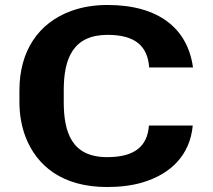

<svg xmlns="http://www.w3.org/2000/svg" viewBox="-20 -741 856 771"><path d="M410 -110C267 -110 236 -211 236 -332V-379C236 -507 274 -601 412 -601C523 -601 573 -556 579 -470H755C734 -625 619 -721 412 -721C358 -721 310 -713 266 -697C134 -649 58 -536 58 -378V-332C58 -279 67 -232 83 -190C128 -75 230 10 410 10C463 10 510 4 551 -8C666 -42 743 -118 754 -237H578C572 -152 519 -110 410 -110Z"/></svg>

Font: Asimov
Style: XWid
Weight: 500
Designer: Google
Version: Version 2.000980; 2014